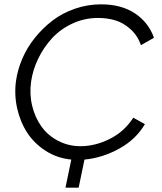

<svg xmlns="http://www.w3.org/2000/svg" viewBox="-20 -734 750 889"><path d="M353 -57.1Q420.4 -57.1 487.8 -90.6Q555.2 -124 597.2 -189L650.9 -159.2Q609.9 -88.9 532.2 -45.9Q454.6 -2.9 371.1 4.9L344.2 134.8H283.2L310.1 4.9Q244.6 -1.5 191.4 -35.6Q138.2 -69.8 105.7 -120.1Q73.2 -170.4 59.3 -233.2Q45.4 -295.9 54.2 -359.9Q61.5 -411.6 83.3 -462.4Q105 -513.2 141.1 -558.3Q177.2 -603.5 222.7 -638.4Q268.1 -673.3 326.7 -693.6Q385.3 -713.9 448.2 -713.9Q542 -713.9 605 -671.9Q668 -629.9 692.9 -559.1L632.8 -524.9Q616.7 -569.8 584 -599.1Q551.3 -628.4 514.4 -639.6Q477.5 -650.9 434.1 -650.9Q371.1 -650.9 315.4 -625Q259.8 -599.1 220.9 -556.9Q182.1 -514.6 157 -462.6Q131.8 -410.6 124 -356Q115.7 -297.9 129.2 -243.2Q142.6 -188.5 172.4 -147.5Q202.1 -106.4 249.5 -81.8Q296.9 -57.1 353 -57.1Z"/></svg>

Font: Rawline
Style: Italic
Weight: 400
Italic angle: -12°
Designer: Matt McInerney, Pablo Impallari, Rodrigo Fuenzalida
Foundry: Matt McInerney, Pablo Impallari, Rodrigo Fuenzalida
Version: Version 4.020;PS 004.020;hotconv 1.0.88;makeotf.lib2.5.64775